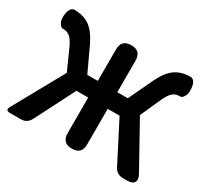

<svg xmlns="http://www.w3.org/2000/svg" viewBox="-151 -972 1267 1190"><g transform="rotate(30 482.5 -377.0)"><path d="M116.2 0H40Q3.9 0 21.5 -32.2L220.7 -391.6L153.3 -542Q132.8 -585 113.3 -600.6Q93.8 -616.2 67.4 -616.2H66.4Q53.7 -614.3 42.5 -628.4Q31.2 -642.6 28.3 -658.2Q23.4 -689.5 32.2 -719.7Q41 -750 65.4 -753.9H67.4Q129.9 -753.9 173.8 -724.6Q217.8 -695.3 254.9 -620.1L336.9 -444.3H412.1V-669.9Q412.1 -740.2 482.4 -740.2Q551.8 -740.2 551.8 -669.9V-444.3H627L710 -620.1Q747.1 -695.3 791.5 -724.6Q835.9 -753.9 898.4 -753.9H900.4Q924.8 -750 933.1 -719.7Q941.4 -689.5 936.5 -658.2Q933.6 -642.6 922.9 -628.4Q912.1 -614.3 899.4 -616.2H898.4Q871.1 -616.2 851.6 -600.6Q832 -585 811.5 -542L744.1 -391.6L920.9 -73.2Q939.5 -40 927.7 -20Q916 0 877.9 0H849.6Q802.7 0 782.2 -42L636.7 -325.2H551.8V-70.3Q551.8 0 482.4 0Q412.1 0 412.1 -70.3V-325.2H328.1L183.6 -42Q163.1 0 116.2 0Z"/></g></svg>

Font: GenSenMaruGothic TW TTF Bold
Style: Regular
Weight: 700
Version: Version 1.301